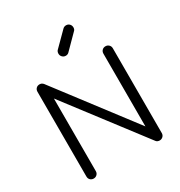

<svg xmlns="http://www.w3.org/2000/svg" viewBox="-235 -1216 1296 1379"><g transform="rotate(-30 412.5 -526.5)"><path d="M139 0Q122 0 111 -11Q100 -22 100 -39V-742Q100 -759 111 -770Q122 -781 139 -781Q157 -781 169 -767L647 -139V-742Q647 -759 658 -770Q669 -781 686 -781Q702 -781 713.5 -770Q725 -759 725 -742V-39Q725 -22 713.5 -11Q702 0 686 0Q678 0 670 -3Q662 -6 657 -13L178 -641V-39Q178 -22 166.5 -11Q155 0 139 0ZM406 -864Q390 -864 378.5 -875.5Q367 -887 367 -903Q367 -919 376 -929L489 -1042Q500 -1053 516 -1053Q533 -1053 544 -1041.5Q555 -1030 555 -1013Q555 -1006 552.5 -999Q550 -992 544 -987L432 -874Q422 -864 406 -864Z"/></g></svg>

Font: Comfortaa
Style: Regular
Weight: 400
Designer: Johan Aakerlund
Foundry: Johan Aakerlund
Version: Version 3.104; ttfautohint (v1.8.1.43-b0c9)